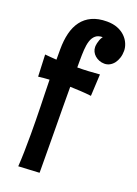

<svg xmlns="http://www.w3.org/2000/svg" viewBox="-157 -867 684 961"><g transform="rotate(20 185.0 -386.5)"><path d="M370.1 -693.8Q370.1 -673.8 364.5 -656.5Q358.9 -639.2 349.4 -626.7Q339.8 -614.3 326.9 -607.2Q314 -600.1 298.8 -600.1Q283.7 -600.1 270.8 -605.2Q257.8 -610.4 248 -618.9Q238.3 -627.4 232.7 -638.9Q227.1 -650.4 227.1 -663.1Q227.1 -664.1 227.3 -669.7Q227.5 -675.3 229.5 -683.8Q231.4 -692.4 235.1 -702.4Q238.8 -712.4 246.1 -722.2Q222.2 -722.2 208.5 -710.4Q194.8 -698.7 188.2 -678.5Q181.6 -658.2 179.9 -630.6Q178.2 -603 178.2 -571.8V-536.1Q207.5 -536.1 237.1 -537.8Q266.6 -539.6 296.9 -542L291 -425.8Q263.2 -429.2 234.9 -430.7Q206.5 -432.1 178.2 -433.1Q178.2 -377 178.7 -321.3Q179.2 -265.6 179.7 -214.8Q180.2 -164.1 180.4 -120.4Q180.7 -76.7 180.9 -44.7Q181.2 -12.7 181.2 5.6Q181.2 23.9 181.2 23.9L69.8 29.8Q72.3 -5.4 73.2 -48.6Q74.2 -91.8 74.2 -140.1Q74.2 -175.8 73.7 -213.1Q73.2 -250.5 72.3 -287.8Q71.3 -325.2 70.3 -361.3Q69.3 -397.5 68.8 -431.2Q53.7 -430.2 39.3 -429Q24.9 -427.7 9.8 -425.8L4.9 -542Q20 -540.5 35.6 -539.3Q51.3 -538.1 66.9 -537.1V-591.8Q66.9 -639.2 76.4 -678Q85.9 -716.8 106.7 -744.6Q127.4 -772.5 160.4 -787.8Q193.4 -803.2 240.2 -803.2Q272.5 -803.2 296.9 -793.5Q321.3 -783.7 337.4 -767.8Q353.5 -752 361.8 -732.4Q370.1 -712.9 370.1 -693.8Z"/></g></svg>

Font: Rum Raisin
Style: Regular
Weight: 400
Designer: Astigmatic (AOETI)
Foundry: Astigmatic (AOETI)
Version: Version 1.000